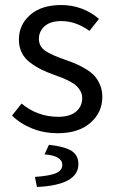

<svg xmlns="http://www.w3.org/2000/svg" viewBox="-20 -518 459 764"><path d="M209 12.2Q156.2 12.2 109.1 -6.3Q62 -24.9 27.8 -58.1L65.9 -106Q128.9 -53.2 211.9 -53.2Q258.3 -53.2 282.7 -74Q307.1 -94.7 307.1 -127.9Q307.1 -142.6 300.5 -154.8Q293.9 -167 285.2 -175.5Q276.4 -184.1 260 -192.9Q243.7 -201.7 231.2 -206.8Q218.8 -211.9 198.2 -219.2Q166.5 -230.5 144.3 -241.5Q122.1 -252.4 100.1 -268.8Q78.1 -285.2 66.7 -308.1Q55.2 -331.1 55.2 -359.9Q55.2 -419.9 100.3 -459Q145.5 -498 223.1 -498Q308.6 -498 374 -442.9L335.9 -395Q282.2 -434.1 224.1 -434.1Q180.2 -434.1 157.5 -413.6Q134.8 -393.1 134.8 -363.8Q134.8 -333.5 159.4 -316.4Q184.1 -299.3 237.8 -280.8Q264.6 -271.5 283.2 -263.4Q301.8 -255.4 323 -242.4Q344.2 -229.5 356.9 -215.1Q369.6 -200.7 378.4 -179.4Q387.2 -158.2 387.2 -132.8Q387.2 -70.8 339.8 -29.3Q292.5 12.2 209 12.2ZM127 226.1 119.1 186Q180.2 181.6 204.1 170.4Q228 159.2 228 138.2Q228 102.1 157.2 96.2L174.8 58.1Q239.3 65.4 265.6 83Q292 100.6 292 134.8Q292 218.3 127 226.1Z"/></svg>

Font: Source Sans Pro
Style: Regular
Weight: 400
Designer: Paul D. Hunt
Foundry: Adobe Systems Incorporated
Version: Version 3.006;hotconv 1.0.111;makeotfexe 2.5.65597